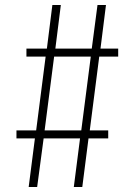

<svg xmlns="http://www.w3.org/2000/svg" viewBox="-20 -750 540 770"><path d="M95 0 120 -195H46V-227H125L163 -523H86V-555H168L190 -730H224L202 -555H348L371 -730H405L383 -555H454V-523H378L340 -227H414V-195H335L310 0H276L301 -195H155L129 0ZM157 -212 144 -227H321L304 -212L346 -538L359 -523H182L199 -538Z"/></svg>

Font: M PLUS 1 Code ExtraLight
Style: Regular
Weight: 250
Designer: Coji Morishita
Foundry: UNDERFOREST DESIGN
Version: Version 1.002